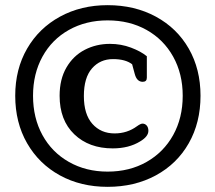

<svg xmlns="http://www.w3.org/2000/svg" viewBox="-20 -709 835 744"><path d="M39 -338Q39 -441 85 -520.5Q131 -600 212.5 -644.5Q294 -689 397 -689Q502 -689 584 -644.5Q666 -600 711.5 -520.5Q757 -441 757 -338Q757 -234 711.5 -154Q666 -74 584 -29.5Q502 15 397 15Q293 15 212 -29.5Q131 -74 85 -154Q39 -234 39 -338ZM688 -338Q688 -423 651 -489.5Q614 -556 548 -593Q482 -630 397 -630Q313 -630 247 -593Q181 -556 144.5 -489.5Q108 -423 108 -338Q108 -252 144.5 -185.5Q181 -119 247 -81.5Q313 -44 397 -44Q482 -44 548 -81.5Q614 -119 651 -185.5Q688 -252 688 -338ZM211 -338Q211 -402 237.5 -447.5Q264 -493 308.5 -516Q353 -539 406 -539Q449 -539 487.5 -524.5Q526 -510 549 -491V-408Q549 -392 533 -392Q510 -392 502 -423L492 -460Q466 -480 418 -480Q368 -480 336.5 -444Q305 -408 305 -337Q305 -266 338 -229Q371 -192 424 -192Q473 -192 511 -220Q525 -230 532 -230Q542 -230 548.5 -222.5Q555 -215 555 -202Q555 -180 523 -161Q479 -134 417 -134Q325 -134 268 -188.5Q211 -243 211 -338Z"/></svg>

Font: MaitreeSemiBold
Style: Regular
Weight: 600
Designer: CadsonDemak Team
Foundry: CadsonDemak
Version: Version 1.000